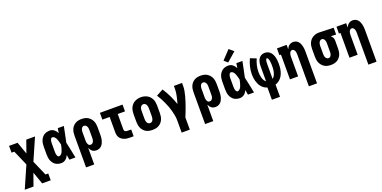

<svg xmlns="http://www.w3.org/2000/svg" viewBox="-13 -1804 6027 3031"><g transform="rotate(-20 3000.0 -288.5)"><path d="M30 205 191 -162 80 -416H34V-521L30 -530H177L250 -324L323 -530H470L309 -163L420 91H466V196L470 205H323L250 -1L177 205Z M720 8Q694 8 668.5 2Q643 -4 621.5 -18.5Q600 -33 584.5 -54Q569 -75 560 -99Q551 -123 547.5 -148.5Q544 -174 544 -200V-330Q544 -356 547.5 -381.5Q551 -407 560 -431Q569 -455 584.5 -476Q600 -497 621.5 -511.5Q643 -526 668.5 -532Q694 -538 720 -538Q739 -538 758 -531.5Q777 -525 792 -512.5Q807 -500 819 -484Q831 -468 840 -451Q843 -471 846 -490.5Q849 -510 852 -530H954Q940 -465 927.5 -399.5Q915 -334 900 -268Q916 -202 929 -134.5Q942 -67 956 0H854Q850 -21 847 -41.5Q844 -62 841 -83Q832 -65 820.5 -48.5Q809 -32 793.5 -19Q778 -6 759 1Q740 8 720 8ZM720 -106Q732 -106 743 -112.5Q754 -119 762.5 -128.5Q771 -138 776.5 -149.5Q782 -161 786 -172.5Q790 -184 794 -196Q798 -208 801 -220Q804 -232 806.5 -244Q809 -256 812 -268Q809 -280 806.5 -292Q804 -304 800.5 -315.5Q797 -327 793.5 -338.5Q790 -350 785.5 -361.5Q781 -373 775.5 -383.5Q770 -394 762 -403Q754 -412 743 -418Q732 -424 720 -424Q710 -424 703 -417.5Q696 -411 692.5 -402.5Q689 -394 686.5 -385Q684 -376 683 -367Q682 -358 681.5 -348.5Q681 -339 681 -330V-200Q681 -191 681.5 -181.5Q682 -172 683 -163Q684 -154 686.5 -145Q689 -136 692.5 -127.5Q696 -119 703 -112.5Q710 -106 720 -106Z M1060 205V-330Q1060 -357 1064 -383.5Q1068 -410 1078.5 -434.5Q1089 -459 1107 -479.5Q1125 -500 1148 -513.5Q1171 -527 1197.5 -532.5Q1224 -538 1251 -538Q1278 -538 1305 -533Q1332 -528 1355.5 -514.5Q1379 -501 1397.5 -480.5Q1416 -460 1427.5 -435.5Q1439 -411 1443.5 -384Q1448 -357 1448 -330V-200Q1448 -177 1446 -153.5Q1444 -130 1437.5 -107.5Q1431 -85 1420.5 -63.5Q1410 -42 1393.5 -25.5Q1377 -9 1354.5 -0.5Q1332 8 1309 8Q1290 8 1272 3Q1254 -2 1239.5 -13.5Q1225 -25 1214.5 -40.5Q1204 -56 1197 -73V205ZM1251 -106Q1267 -106 1280 -115.5Q1293 -125 1300 -139Q1307 -153 1309 -168.5Q1311 -184 1311 -200V-330Q1311 -346 1309 -361.5Q1307 -377 1300 -391Q1293 -405 1280 -414.5Q1267 -424 1251 -424Q1241 -424 1232 -419.5Q1223 -415 1216.5 -407Q1210 -399 1206.5 -389.5Q1203 -380 1200.5 -370Q1198 -360 1197.5 -350Q1197 -340 1197 -330V-200Q1197 -190 1197.5 -180Q1198 -170 1200.5 -160Q1203 -150 1206.5 -140.5Q1210 -131 1216 -123Q1222 -115 1231.5 -110.5Q1241 -106 1251 -106Z M1870 0Q1846 0 1823 -3Q1800 -6 1778.5 -14Q1757 -22 1737.5 -35.5Q1718 -49 1705 -68.5Q1692 -88 1687 -111Q1682 -134 1682 -157V-416H1560V-530H1940V-416H1818V-157Q1818 -147 1822 -138Q1826 -129 1833.5 -123.5Q1841 -118 1850.5 -116Q1860 -114 1870 -114H1934V0Z M2250 8Q2223 8 2196 3Q2169 -2 2145 -15Q2121 -28 2102.5 -48.5Q2084 -69 2072.5 -94Q2061 -119 2056.5 -146Q2052 -173 2052 -200V-330Q2052 -357 2056.5 -384Q2061 -411 2072.5 -436Q2084 -461 2102.5 -481.5Q2121 -502 2145 -515Q2169 -528 2196 -534.5Q2223 -541 2250 -541Q2277 -541 2304 -534.5Q2331 -528 2355 -515Q2379 -502 2397.5 -481.5Q2416 -461 2427.5 -436Q2439 -411 2443.5 -384Q2448 -357 2448 -330V-200Q2448 -173 2443.5 -146Q2439 -119 2427.5 -94Q2416 -69 2397.5 -48.5Q2379 -28 2355 -15Q2331 -2 2304 3Q2277 8 2250 8ZM2250 -106Q2266 -106 2279.5 -115.5Q2293 -125 2299.5 -139Q2306 -153 2308.5 -168.5Q2311 -184 2311 -200V-330Q2311 -346 2308.5 -361.5Q2306 -377 2299 -391.5Q2292 -406 2278.5 -415Q2265 -424 2249 -424Q2233 -424 2220 -414.5Q2207 -405 2200 -391Q2193 -377 2191 -361.5Q2189 -346 2189 -330V-200Q2189 -184 2191.5 -168.5Q2194 -153 2200.5 -139Q2207 -125 2220.5 -115.5Q2234 -106 2250 -106Z M2666 205V0Q2666 -42 2658.5 -84Q2651 -126 2640 -167Q2629 -208 2614 -248Q2599 -288 2581 -326.5Q2563 -365 2543.5 -402.5Q2524 -440 2500 -476L2615 -538Q2660 -469 2696 -394.5Q2732 -320 2758 -242Q2766 -271 2774 -300Q2782 -329 2788 -358.5Q2794 -388 2798.5 -417.5Q2803 -447 2803 -477V-530H2940V-477Q2940 -435 2932 -394.5Q2924 -354 2913.5 -313.5Q2903 -273 2890 -233.5Q2877 -194 2863 -155Q2849 -116 2834 -77Q2819 -38 2803 0V205Z M3060 205V-330Q3060 -357 3064 -383.5Q3068 -410 3078.5 -434.5Q3089 -459 3107 -479.5Q3125 -500 3148 -513.5Q3171 -527 3197.5 -532.5Q3224 -538 3251 -538Q3278 -538 3305 -533Q3332 -528 3355.5 -514.5Q3379 -501 3397.5 -480.5Q3416 -460 3427.5 -435.5Q3439 -411 3443.5 -384Q3448 -357 3448 -330V-200Q3448 -177 3446 -153.5Q3444 -130 3437.5 -107.5Q3431 -85 3420.5 -63.5Q3410 -42 3393.5 -25.5Q3377 -9 3354.5 -0.5Q3332 8 3309 8Q3290 8 3272 3Q3254 -2 3239.5 -13.5Q3225 -25 3214.5 -40.5Q3204 -56 3197 -73V205ZM3251 -106Q3267 -106 3280 -115.5Q3293 -125 3300 -139Q3307 -153 3309 -168.5Q3311 -184 3311 -200V-330Q3311 -346 3309 -361.5Q3307 -377 3300 -391Q3293 -405 3280 -414.5Q3267 -424 3251 -424Q3241 -424 3232 -419.5Q3223 -415 3216.5 -407Q3210 -399 3206.5 -389.5Q3203 -380 3200.5 -370Q3198 -360 3197.5 -350Q3197 -340 3197 -330V-200Q3197 -190 3197.5 -180Q3198 -170 3200.5 -160Q3203 -150 3206.5 -140.5Q3210 -131 3216 -123Q3222 -115 3231.5 -110.5Q3241 -106 3251 -106Z M3720 8Q3694 8 3668.5 2Q3643 -4 3621.5 -18.5Q3600 -33 3584.5 -54Q3569 -75 3560 -99Q3551 -123 3547.5 -148.5Q3544 -174 3544 -200V-330Q3544 -356 3547.5 -381.5Q3551 -407 3560 -431Q3569 -455 3584.5 -476Q3600 -497 3621.5 -511.5Q3643 -526 3668.5 -532Q3694 -538 3720 -538Q3739 -538 3758 -531.5Q3777 -525 3792 -512.5Q3807 -500 3819 -484Q3831 -468 3840 -451Q3843 -471 3846 -490.5Q3849 -510 3852 -530H3954Q3940 -465 3927.5 -399.5Q3915 -334 3900 -268Q3916 -202 3929 -134.5Q3942 -67 3956 0H3854Q3850 -21 3847 -41.5Q3844 -62 3841 -83Q3832 -65 3820.5 -48.5Q3809 -32 3793.5 -19Q3778 -6 3759 1Q3740 8 3720 8ZM3720 -106Q3732 -106 3743 -112.5Q3754 -119 3762.5 -128.5Q3771 -138 3776.5 -149.5Q3782 -161 3786 -172.5Q3790 -184 3794 -196Q3798 -208 3801 -220Q3804 -232 3806.5 -244Q3809 -256 3812 -268Q3809 -280 3806.5 -292Q3804 -304 3800.5 -315.5Q3797 -327 3793.5 -338.5Q3790 -350 3785.5 -361.5Q3781 -373 3775.5 -383.5Q3770 -394 3762 -403Q3754 -412 3743 -418Q3732 -424 3720 -424Q3710 -424 3703 -417.5Q3696 -411 3692.5 -402.5Q3689 -394 3686.5 -385Q3684 -376 3683 -367Q3682 -358 3681.5 -348.5Q3681 -339 3681 -330V-200Q3681 -191 3681.5 -181.5Q3682 -172 3683 -163Q3684 -154 3686.5 -145Q3689 -136 3692.5 -127.5Q3696 -119 3703 -112.5Q3710 -106 3720 -106ZM3735 -584 3675 -636 3812 -782 3888 -718Z M4182 205V-1Q4154 -9 4130 -25Q4106 -41 4087.5 -63Q4069 -85 4056.5 -111.5Q4044 -138 4036 -165.5Q4028 -193 4024.5 -221.5Q4021 -250 4021 -279Q4021 -344 4036.5 -407.5Q4052 -471 4080 -530L4180 -491Q4157 -441 4144.5 -387.5Q4132 -334 4132 -279Q4132 -255 4135 -230.5Q4138 -206 4144.5 -182.5Q4151 -159 4163 -137Q4175 -115 4195 -101V-350Q4195 -371 4197 -392Q4199 -413 4205.5 -433.5Q4212 -454 4223 -472.5Q4234 -491 4250.5 -504.5Q4267 -518 4287.5 -524Q4308 -530 4330 -530Q4356 -530 4380.5 -519.5Q4405 -509 4422.5 -490Q4440 -471 4451 -447Q4462 -423 4468 -397.5Q4474 -372 4476.5 -346Q4479 -320 4479 -294Q4479 -264 4476.5 -234Q4474 -204 4466.5 -175Q4459 -146 4447 -118.5Q4435 -91 4416 -67.5Q4397 -44 4372 -26.5Q4347 -9 4318 -1V205ZM4305 -101Q4320 -112 4330 -127Q4340 -142 4346.5 -158Q4353 -174 4357.5 -191.5Q4362 -209 4364.5 -226.5Q4367 -244 4367.5 -261.5Q4368 -279 4368 -297Q4368 -306 4368 -316Q4368 -326 4367 -335.5Q4366 -345 4365.5 -354.5Q4365 -364 4363.5 -373.5Q4362 -383 4360 -392.5Q4358 -402 4354.5 -411Q4351 -420 4345 -429Q4339 -438 4330 -438Q4324 -438 4320 -432.5Q4316 -427 4314 -421.5Q4312 -416 4310.5 -410Q4309 -404 4308 -398Q4307 -392 4306.5 -386Q4306 -380 4306 -374Q4306 -368 4305.5 -362Q4305 -356 4305 -350Z M4803 205V-330Q4803 -345 4801 -360Q4799 -375 4793.5 -389Q4788 -403 4776.5 -413.5Q4765 -424 4750 -424Q4735 -424 4723.5 -413.5Q4712 -403 4706.5 -389Q4701 -375 4699 -360Q4697 -345 4697 -330V0H4560V-416H4534V-530H4697V-457Q4704 -474 4714.5 -489Q4725 -504 4739.5 -515.5Q4754 -527 4772 -532.5Q4790 -538 4808 -538Q4831 -538 4853 -529Q4875 -520 4890.5 -503Q4906 -486 4915.5 -465Q4925 -444 4930.5 -421.5Q4936 -399 4938 -376Q4940 -353 4940 -330V205Z M5249 8Q5222 8 5195 3Q5168 -2 5144.5 -15.5Q5121 -29 5102.5 -49.5Q5084 -70 5072.5 -94.5Q5061 -119 5056.5 -146Q5052 -173 5052 -200V-330Q5052 -356 5056 -382Q5060 -408 5070.5 -432Q5081 -456 5097.5 -476Q5114 -496 5136.5 -509.5Q5159 -523 5184 -530.5Q5209 -538 5235 -538Q5239 -538 5242.5 -538Q5246 -538 5250 -538L5487 -530V-416L5398 -419Q5408 -411 5416 -401Q5424 -391 5430 -379.5Q5436 -368 5438 -355.5Q5440 -343 5440 -330V-200Q5440 -173 5436 -146.5Q5432 -120 5421.5 -95.5Q5411 -71 5393 -50.5Q5375 -30 5352 -16.5Q5329 -3 5302.5 2.5Q5276 8 5249 8ZM5249 -106Q5259 -106 5268 -110.5Q5277 -115 5283.5 -123Q5290 -131 5293.5 -140.5Q5297 -150 5299.5 -160Q5302 -170 5302.5 -180Q5303 -190 5303 -200V-330Q5303 -345 5301.5 -359.5Q5300 -374 5294.5 -387.5Q5289 -401 5278.5 -412Q5268 -423 5253 -424H5250Q5249 -424 5248 -424Q5247 -424 5246 -424Q5236 -424 5226.5 -419Q5217 -414 5210.5 -406.5Q5204 -399 5200 -389.5Q5196 -380 5193.5 -370Q5191 -360 5190 -350Q5189 -340 5189 -330V-200Q5189 -184 5191 -168.5Q5193 -153 5200 -139Q5207 -125 5220 -115.5Q5233 -106 5249 -106Z M5803 205V-330Q5803 -345 5801 -360Q5799 -375 5793.5 -389Q5788 -403 5776.5 -413.5Q5765 -424 5750 -424Q5735 -424 5723.5 -413.5Q5712 -403 5706.5 -389Q5701 -375 5699 -360Q5697 -345 5697 -330V0H5560V-416H5534V-530H5697V-457Q5704 -474 5714.5 -489Q5725 -504 5739.5 -515.5Q5754 -527 5772 -532.5Q5790 -538 5808 -538Q5831 -538 5853 -529Q5875 -520 5890.5 -503Q5906 -486 5915.5 -465Q5925 -444 5930.5 -421.5Q5936 -399 5938 -376Q5940 -353 5940 -330V205Z"/></g></svg>

Font: Iosevka Slab Heavy
Style: Regular
Weight: 900
Monospace: yes
Designer: Belleve Invis
Foundry: Belleve Invis
Version: Version 11.1.0; ttfautohint (v1.8.3)